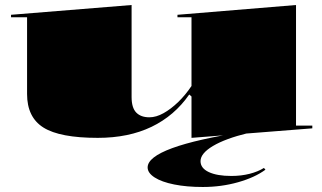

<svg xmlns="http://www.w3.org/2000/svg" viewBox="-20 -535 1284 766"><path d="M370 15Q219 15 153.5 -26Q88 -67 88 -160V-466H24V-476L505 -515V-148Q505 -105 523.5 -86Q542 -67 576 -67Q603 -67 632.5 -83.5Q662 -100 691 -128Q720 -156 744 -192V-466H688V-476L1161 -515V-34H1226V-23L744 15V-150L735 -158Q676 -73 584.5 -29Q493 15 370 15ZM969 -4Q879 18 829.5 47.5Q780 77 780 108Q780 136 813 151.5Q846 167 903 167Q942 167 975.5 158.5Q1009 150 1033 135L1039 142Q997 173 930 192Q863 211 789 211Q725 211 675 201Q625 191 597 173Q569 155 569 133Q569 92 667 56Q765 20 960 -10Z"/></svg>

Font: Kalnia Expanded SemiBold
Style: Regular
Weight: 600
Width: 7
Designer: Frida Medrano
Foundry: Frida Medrano
Version: Version 1.105